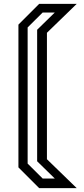

<svg xmlns="http://www.w3.org/2000/svg" viewBox="-20 -770 432 990"><path d="M182 200 75 93V-643L182 -750H375.5L222 -601V51L375.5 200ZM200 150.5H262.5L171.5 61.5V-616.5L262.5 -705.5H200L122.5 -628.5V73.5Z"/></svg>

Font: Tourney Medium
Style: Regular
Weight: 500
Designer: Tyler Finck
Foundry: Etcetera Type Co
Version: Version 1.015